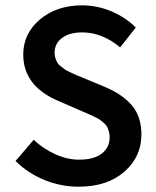

<svg xmlns="http://www.w3.org/2000/svg" viewBox="-20 -686 585 718"><path d="M38.1 -84 106 -163.1Q142.1 -129.4 187 -109.1Q231.9 -88.9 275.9 -88.9Q330.6 -88.9 360.4 -111.6Q390.1 -134.3 390.1 -172.9Q390.1 -184.1 387.2 -194.1Q384.3 -204.1 380.9 -211.2Q377.4 -218.3 368.7 -225.8Q359.9 -233.4 354 -237.8Q348.1 -242.2 334.5 -248.8Q320.8 -255.4 313.5 -258.5Q306.2 -261.7 289.1 -269L199.2 -308.1Q66.9 -363.8 66.9 -481.9Q66.9 -560.5 129.4 -613.3Q191.9 -666 287.1 -666Q343.3 -666 396.2 -643.8Q449.2 -621.6 487.8 -583L429.2 -508.8Q362.3 -564.9 287.1 -564.9Q240.2 -564.9 212.2 -544.2Q184.1 -523.4 184.1 -487.8Q184.1 -477.1 187.5 -467.5Q190.9 -458 194.8 -451.2Q198.7 -444.3 208.5 -437Q218.3 -429.7 224.1 -425.5Q230 -421.4 244.4 -414.8Q258.8 -408.2 264.9 -405.5Q271 -402.8 288.1 -396L377 -358.9Q440.4 -331.5 474.6 -290.3Q508.8 -249 508.8 -182.1Q508.8 -99.6 444.8 -43.7Q380.9 12.2 273.9 12.2Q208 12.2 146.2 -12.9Q84.5 -38.1 38.1 -84Z"/></svg>

Font: Source Sans Pro Semibold
Style: Regular
Weight: 600
Designer: Paul D. Hunt
Foundry: Adobe Systems Incorporated
Version: Version 2.020;PS 2.0;hotconv 1.0.86;makeotf.lib2.5.63406